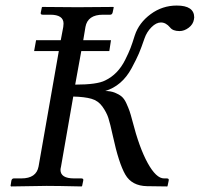

<svg xmlns="http://www.w3.org/2000/svg" viewBox="-20 -671 720 692"><path d="M583 1 510 0Q455 -1 431.5 -42Q408 -83 387 -180Q377 -226 370.5 -246Q364 -266 349 -287Q334 -308 309.5 -315Q285 -322 244 -323L200 -71Q198 -63 198 -59Q198 -28 247 -28H273Q282 -28 280 -20L276 -1L274 1Q188 -1 148 -1L20 1L18 -1L21 -20Q23 -28 30 -28H57Q111 -28 119 -71L192 -487H103L110 -526H199L208 -574Q208 -576 208.5 -580Q209 -584 209 -586Q209 -618 161 -618H134Q125 -618 127 -626L131 -645L133 -646Q220 -645 259 -645L388 -646L390 -645L386 -626Q384 -618 377 -618H351Q296 -618 288 -574L280 -526H380L374 -487H273L251 -366Q330 -366 359 -381Q382 -392 400 -410.5Q418 -429 431 -455Q444 -481 450.5 -498Q457 -515 466 -544Q481 -589 523 -620Q565 -651 617 -651Q680 -651 680 -608Q680 -607 679.5 -605Q679 -603 679 -601Q676 -583 660 -571Q644 -559 627 -559Q603 -559 593 -572Q578 -590 560 -590Q543 -590 526 -573Q509 -556 501 -533Q489 -498 480.5 -478Q472 -458 454.5 -425.5Q437 -393 413 -372.5Q389 -352 359 -343Q379 -343 394 -337Q409 -331 418.5 -323Q428 -315 435.5 -298.5Q443 -282 447 -270.5Q451 -259 457 -236Q482 -138 512.5 -83Q543 -28 571 -28H581Q590 -28 588 -20L584 -1Z"/></svg>

Font: Linux Libertine O
Style: Italic
Weight: 400
Italic angle: -12°
Designer: Philipp H. Poll
Foundry: Philipp H. Poll
Version: Version 5.1.6